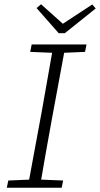

<svg xmlns="http://www.w3.org/2000/svg" viewBox="-20 -883 470 903"><path d="M12 0 19 -34 137 -39H155L277 -34L270 0ZM110 0 177 -362Q191 -440 204.5 -518Q218 -596 232 -674H289L222 -312Q208 -234 194 -156Q180 -78 167 0ZM122 -639 129 -674H387L380 -639L263 -634H244ZM173 -863 287 -761H260L414 -862L430 -843L285 -727H256L152 -845Z"/></svg>

Font: Source Serif 4 Light
Style: Italic
Weight: 300
Italic angle: -12°
Designer: Frank Grießhammer
Foundry: Adobe Systems Incorporated
Version: Version 4.004;hotconv 1.0.116;makeotfexe 2.5.65601